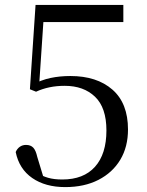

<svg xmlns="http://www.w3.org/2000/svg" viewBox="-20 -748 598 783"><path d="M246 15Q165 15 111.5 -22Q58 -59 44 -128Q50 -142 61 -149.5Q72 -157 86 -157Q105 -157 115.5 -146Q126 -135 132 -108L160 -16L126 -45Q152 -30 176 -23Q200 -16 234 -16Q321 -16 367.5 -68Q414 -120 414 -216Q414 -309 367.5 -353.5Q321 -398 244 -398Q211 -398 182 -392Q153 -386 127 -374L102 -384L125 -728H483V-658H141L160 -704L139 -391L109 -401Q148 -422 186 -430Q224 -438 267 -438Q375 -438 438.5 -382.5Q502 -327 502 -220Q502 -149 470.5 -96.5Q439 -44 381.5 -14.5Q324 15 246 15Z"/></svg>

Font: Noto Serif SC
Style: Regular
Weight: 400
Designer: Ryoko NISHIZUKA 西塚涼子 (kana & ideographs); Frank Grießhammer (Latin, Greek & Cyrillic); Wenlong ZHANG 张文龙 (bopomofo); San
Foundry: Adobe
Version: Version 2.002-H1;hotconv 1.1.0;makeotfexe 2.6.0